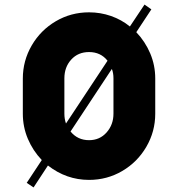

<svg xmlns="http://www.w3.org/2000/svg" viewBox="-20 -769 780 841"><path d="M660 -425V-271Q660 -193 621 -126Q582 -59 515.5 -20Q449 19 370 19Q271 19 190 -44L127 52L97 32L163 -68Q124 -109 102 -161Q80 -213 80 -271V-425Q80 -503 119 -570Q158 -637 224.5 -676Q291 -715 370 -715Q420 -715 466 -699Q512 -683 549 -653L613 -749L643 -728L577 -628Q616 -587 638 -535Q660 -483 660 -425ZM269 -228 451 -503Q421 -541 370 -541Q322 -541 292 -508Q262 -475 262 -426V-271Q262 -248 269 -228ZM477 -426Q477 -449 470 -467L289 -193Q320 -155 370 -155Q417 -155 447 -189Q477 -223 477 -271Z"/></svg>

Font: M Major Mono Display
Style: Regular
Weight: 400
Designer: Emre Parlak
Foundry: Emre Parlak
Version: Version 2.000; ttfautohint (v1.8) -l 8 -r 50 -G 200 -x 14 -D